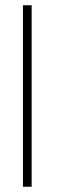

<svg xmlns="http://www.w3.org/2000/svg" viewBox="-20 -708 226 728"><path d="M100 0H67V-688H100Z"/></svg>

Font: League Spartan Thin Thin
Style: Regular
Weight: 250
Version: Version 2.002